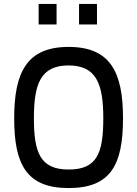

<svg xmlns="http://www.w3.org/2000/svg" viewBox="-20 -943 696 974"><path d="M328 -83C184 -83 152 -169 152 -343C152 -516 185 -611 328 -611C470 -611 504 -515 504 -343C504 -165 472 -83 328 -83ZM328 11C542 11 604 -107 604 -343C604 -574 542 -705 328 -705C114 -705 52 -573 52 -343C52 -111 113 11 328 11ZM176 -819H267V-923H176ZM381 -819H472V-923H381Z"/></svg>

Font: TitilliumText22L
Style: 600 wt
Weight: 600
Designer: Campivisivi
Foundry: Campivisivi
Version: 1.000